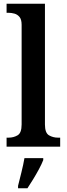

<svg xmlns="http://www.w3.org/2000/svg" viewBox="-20 -780 354 1021"><path d="M15 0V-48H26Q52 -48 73.5 -60.5Q95 -73 95 -118V-648Q95 -676 84 -689.5Q73 -703 57 -707.5Q41 -712 26 -712H15V-760H219V-118Q219 -73 240.5 -60.5Q262 -48 288 -48H300V0ZM76 208Q84 176 94 136Q104 96 110 61H210V71Q202 92 187.5 119Q173 146 156.5 173Q140 200 126 221H76Z"/></svg>

Font: Noto Serif Thai SemiCondensed SemiBold
Style: Regular
Weight: 600
Width: 4
Designer: Monotype Design Team
Foundry: Monotype Imaging Inc.
Version: Version 2.002; ttfautohint (v1.8.4.7-5d5b)